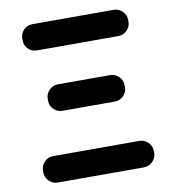

<svg xmlns="http://www.w3.org/2000/svg" viewBox="-83 -813 801 886"><g transform="rotate(-10 318.0 -370.0)"><path d="M116.2 0Q92.8 0 75.7 -17.1Q58.6 -34.2 58.6 -57.6V-66.4Q58.6 -89.8 75.7 -106.9Q92.8 -124 116.2 -124H520.5Q543.9 -124 561 -106.9Q578.1 -89.8 578.1 -66.4V-57.6Q578.1 -34.2 561 -17.1Q543.9 0 520.5 0ZM195.3 -322.3Q171.9 -322.3 154.8 -338.9Q137.7 -355.5 137.7 -379.9V-388.7Q137.7 -412.1 154.8 -429.2Q171.9 -446.3 195.3 -446.3H440.4Q463.9 -446.3 481 -429.2Q498 -412.1 498 -388.7V-379.9Q498 -355.5 481 -338.9Q463.9 -322.3 440.4 -322.3ZM127.9 -617.2Q103.5 -617.2 86.9 -633.8Q70.3 -650.4 70.3 -674.8V-682.6Q70.3 -706.1 86.9 -723.1Q103.5 -740.2 127.9 -740.2H508.8Q532.2 -740.2 549.3 -723.1Q566.4 -706.1 566.4 -682.6V-674.8Q566.4 -650.4 549.3 -633.8Q532.2 -617.2 508.8 -617.2Z"/></g></svg>

Font: Gen Jyuu Gothic P Bold
Style: Bold
Weight: 700
Designer: [Source Han Sans]
Ryoko NISHIZUKA  (kana & ideographs); Paul D. Hunt (Latin, Greek & Cyrillic); Wenlong ZHANG  (bopomofo
Version: Version 1.002.20150607